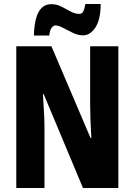

<svg xmlns="http://www.w3.org/2000/svg" viewBox="-20 -947 678 967"><path d="M576 0H398L200 -473H196Q200 -418 202 -374.5Q204 -331 204 -300V0H62V-714H239L436 -252H440Q437 -304 435.5 -346Q434 -388 434 -420V-714H576ZM151 -768Q151 -792 154.5 -819Q158 -846 167 -870.5Q176 -895 193.5 -910.5Q211 -926 239 -926Q266 -926 290 -913.5Q314 -901 336 -889Q358 -877 380 -877Q393 -877 399.5 -890Q406 -903 410 -927H487Q487 -850 461 -809.5Q435 -769 398 -769Q373 -769 347 -781.5Q321 -794 298 -806.5Q275 -819 259 -819Q249 -819 240 -807Q231 -795 228 -768Z"/></svg>

Font: Noto Sans Hebrew ExtraCondensed ExtraBold
Style: Regular
Weight: 800
Width: 2
Designer: Monotype Design Team
Foundry: Monotype Imaging Inc.
Version: Version 2.004; ttfautohint (v1.8.4.7-5d5b)